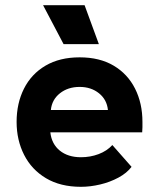

<svg xmlns="http://www.w3.org/2000/svg" viewBox="-20 -703 613 740"><path d="M413 -144 487 -60Q469 -36 436.5 -18.5Q404 -1 366 8Q328 17 292 17Q213 17 157.5 -16Q102 -49 73 -106Q44 -163 44 -233Q44 -305 72.5 -361.5Q101 -418 155.5 -450Q210 -482 287 -482Q364 -482 418 -450Q472 -418 500.5 -361.5Q529 -305 529 -233Q529 -221 529 -212.5Q529 -204 528 -193H174Q179 -148 210.5 -122.5Q242 -97 292 -97Q328 -97 360 -109Q392 -121 413 -144ZM176 -279H396Q392 -319 361.5 -343.5Q331 -368 287 -368Q242 -368 211 -343.5Q180 -319 176 -279ZM306 -683 361 -533H225L146 -683Z"/></svg>

Font: Kreadon
Style: Bold
Weight: 700
Designer: Reiya WATANABE
Foundry: StudioGnu
Version: Version 1.003; ttfautohint (v1.8.4.7-5d5b);gftools[0.9.32]